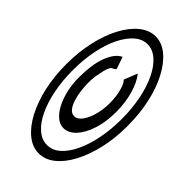

<svg xmlns="http://www.w3.org/2000/svg" viewBox="-62 -836 1124 1124"><g transform="rotate(-45 500.0 -274.0)"><path d="M506 -19Q405 -19 318 -39Q231 -59 165 -94Q99 -129 62 -175Q25 -221 25 -274Q25 -326 62.5 -372.5Q100 -419 167 -454.5Q234 -490 321.5 -509.5Q409 -529 510 -529Q608 -529 696 -509.5Q784 -490 851 -454.5Q918 -419 956 -372.5Q994 -326 994 -274Q994 -221 956 -175Q918 -129 851 -93.5Q784 -58 695.5 -38.5Q607 -19 506 -19ZM512 -72Q599 -72 675 -87.5Q751 -103 807.5 -130.5Q864 -158 896 -195Q928 -232 928 -275Q928 -317 896.5 -353.5Q865 -390 808.5 -418Q752 -446 676 -461.5Q600 -477 512 -477Q425 -477 349 -462Q273 -447 215.5 -419.5Q158 -392 126 -354.5Q94 -317 94 -274Q94 -230 126 -193.5Q158 -157 215.5 -129.5Q273 -102 349 -87Q425 -72 512 -72ZM518 -124Q435 -124 370.5 -145Q306 -166 269 -200.5Q232 -235 232 -276Q232 -307 254.5 -333.5Q277 -360 316 -380Q355 -400 404 -411Q453 -422 504 -422Q615 -422 683.5 -395.5Q752 -369 772 -326L697 -300Q688 -307 686 -313Q684 -319 679.5 -325.5Q675 -332 658 -339Q641 -346 600 -353Q585 -357 564.5 -359Q544 -361 522 -361Q494 -361 460.5 -357Q427 -353 396 -343.5Q365 -334 345.5 -318.5Q326 -303 326 -281Q326 -254 356 -232.5Q386 -211 432 -199Q478 -187 528 -187Q558 -187 588.5 -191.5Q619 -196 644.5 -205Q670 -214 683 -227L766 -194Q725 -161 658.5 -142.5Q592 -124 518 -124Z"/></g></svg>

Font: Inconsolata UltraExpanded Medium
Style: Regular
Weight: 500
Width: 9
Monospace: yes
Designer: Raph Levien, Cyreal, Brenton Simpson
Foundry: Raph Levien, Cyreal, Google
Version: Version 3.001; ttfautohint (v1.8.2.53-6de2)